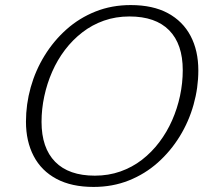

<svg xmlns="http://www.w3.org/2000/svg" viewBox="-20 -728 823 758"><path d="M144 -247Q144 -144 197.8 -89.2Q251.5 -34.5 354.5 -34.5Q408.5 -34.5 455.2 -51Q502 -67.5 540.5 -97.2Q579 -127 609 -166.8Q639 -206.5 659.5 -253Q680 -299.5 690.8 -350Q701.5 -400.5 701.5 -451Q701.5 -554 647.8 -608.5Q594 -663 491 -663Q437 -663 390.2 -646.5Q343.5 -630 305 -600.2Q266.5 -570.5 236.5 -531Q206.5 -491.5 186 -444.8Q165.5 -398 154.8 -347.8Q144 -297.5 144 -247ZM763 -450Q763 -381.5 744.2 -314.8Q725.5 -248 689.5 -189.5Q653.5 -131 603 -86Q552.5 -41 488.5 -15.5Q424.5 10 349.5 10Q262.5 10 203 -21.8Q143.5 -53.5 113 -111.8Q82.5 -170 82.5 -247.5Q82.5 -316.5 101.2 -383.2Q120 -450 156 -508.5Q192 -567 242.5 -612Q293 -657 357 -682.5Q421 -708 496 -708Q583.5 -708 642.8 -676Q702 -644 732.5 -586Q763 -528 763 -450Z"/></svg>

Font: Newsreader 9pt Light
Style: Italic
Weight: 300
Italic angle: -17°
Designer: Hugues Gentile
Foundry: Production Type
Version: Version 1.003